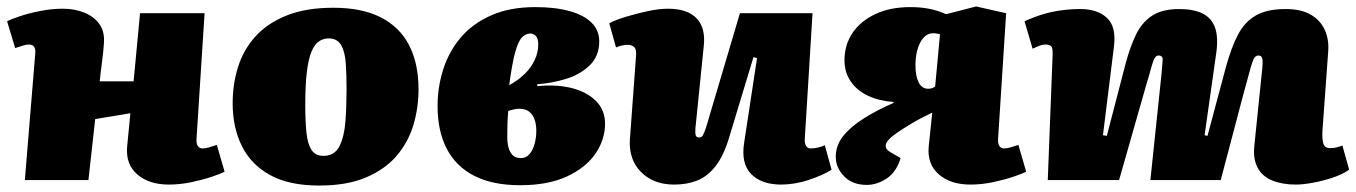

<svg xmlns="http://www.w3.org/2000/svg" viewBox="-20 -558 4201 595"><path d="M384 -207 275 -189 254 0H57L89 -389Q91 -405 86 -412.5Q81 -420 70 -420Q62 -420 52 -417Q42 -414 27 -409L2 -492Q13 -498 41 -507.5Q69 -517 105 -524Q141 -531 175 -531Q211 -531 241 -519Q271 -507 288 -483.5Q305 -460 302 -423Q300 -394 296 -364.5Q292 -335 289 -306H394L414 -517H614L589 -128Q588 -113 593 -105.5Q598 -98 608 -98Q616 -98 626.5 -101Q637 -104 652 -109L676 -26Q665 -20 637 -10.5Q609 -1 573.5 6.5Q538 14 503 14Q442 14 405.5 -17.5Q369 -49 374 -104Z M969 17Q876 17 817 -15.5Q758 -48 729.5 -105.5Q701 -163 701 -238Q701 -298 718 -351.5Q735 -405 772.5 -446Q810 -487 869.5 -510.5Q929 -534 1013 -534Q1102 -534 1160.5 -504Q1219 -474 1248 -417.5Q1277 -361 1277 -281Q1277 -224 1261 -170.5Q1245 -117 1209 -75Q1173 -33 1114 -8Q1055 17 969 17ZM982 -75Q1017 -75 1032 -105Q1047 -135 1050.5 -182.5Q1054 -230 1054 -282Q1054 -327 1051.5 -362.5Q1049 -398 1037 -418.5Q1025 -439 998 -439Q982 -439 968.5 -430Q955 -421 945.5 -398.5Q936 -376 931 -336Q926 -296 926 -233Q926 -184 929.5 -148.5Q933 -113 945 -94Q957 -75 982 -75Z M1592 16Q1507 16 1450 -13Q1393 -42 1364.5 -97Q1336 -152 1336 -229Q1336 -289 1354 -344.5Q1372 -400 1409 -443Q1446 -486 1503.5 -511Q1561 -536 1639 -536Q1701 -536 1745.5 -523.5Q1790 -511 1813.5 -487.5Q1837 -464 1837 -430Q1837 -384 1807.5 -355.5Q1778 -327 1734 -313.5Q1690 -300 1645 -297V-291Q1707 -297 1754 -284.5Q1801 -272 1828 -244Q1855 -216 1855 -175Q1855 -125 1825 -81.5Q1795 -38 1736.5 -11Q1678 16 1592 16ZM1594 -68Q1610 -68 1620.5 -80Q1631 -92 1636.5 -111.5Q1642 -131 1642 -154Q1642 -171 1637 -186.5Q1632 -202 1620.5 -211.5Q1609 -221 1589 -221Q1582 -221 1572.5 -219Q1563 -217 1555 -214Q1553 -192 1552.5 -172.5Q1552 -153 1552 -135Q1552 -113 1556.5 -98.5Q1561 -84 1570 -76Q1579 -68 1594 -68ZM1558 -294 1570 -301Q1591 -314 1608.5 -331.5Q1626 -349 1637 -372Q1648 -395 1648 -421Q1648 -438 1641 -446Q1634 -454 1623 -454Q1609 -454 1597.5 -442Q1586 -430 1576.5 -396Q1567 -362 1558 -294Z M1868 -486Q1887 -496 1919.5 -506Q1952 -516 1987.5 -523.5Q2023 -531 2050 -531Q2110 -531 2138.5 -501.5Q2167 -472 2161 -416L2135 -160Q2134 -145 2136 -138.5Q2138 -132 2148 -132Q2154 -132 2158 -138.5Q2162 -145 2167 -160Q2172 -175 2179 -200L2273 -517H2498L2474 -128Q2473 -114 2478 -106Q2483 -98 2492 -98Q2504 -98 2516 -101Q2528 -104 2536 -108L2557 -32Q2543 -23 2524.5 -15Q2506 -7 2485 0Q2464 7 2442 10.5Q2420 14 2401 14Q2340 14 2308 -18.5Q2276 -51 2286 -115L2326 -378L2315 -381L2239 -130Q2222 -74 2197 -42.5Q2172 -11 2140.5 1.5Q2109 14 2069 14Q2005 14 1966.5 -25Q1928 -64 1932 -126L1951 -384Q1953 -405 1945.5 -412Q1938 -419 1926 -419Q1918 -419 1909.5 -417.5Q1901 -416 1889 -411Z M2869 -209Q2831 -191 2804.5 -175Q2778 -159 2760.5 -147Q2743 -135 2734.5 -125.5Q2726 -116 2725 -109Q2724 -102 2728 -96Q2732 -90 2747 -82L2771 -68Q2758 -25 2728 -5Q2698 15 2666 15Q2622 15 2596 -11.5Q2570 -38 2570 -72Q2570 -108 2593.5 -137Q2617 -166 2657.5 -191.5Q2698 -217 2749 -239V-242Q2705 -245 2670.5 -261Q2636 -277 2616.5 -305.5Q2597 -334 2597 -371Q2597 -419 2622 -456Q2647 -493 2693 -514.5Q2739 -536 2801 -536Q2834 -536 2861 -530.5Q2888 -525 2912 -514L3005 -538L3098 -517L3073 -128Q3072 -113 3077 -105.5Q3082 -98 3092 -98Q3100 -98 3110.5 -101Q3121 -104 3136 -109L3160 -26Q3149 -20 3121 -10.5Q3093 -1 3057.5 6.5Q3022 14 2987 14Q2926 14 2889.5 -17.5Q2853 -49 2858 -104ZM2893 -452Q2888 -453 2883 -454Q2878 -455 2872 -455Q2847 -455 2832 -426.5Q2817 -398 2817 -356Q2817 -322 2827 -302.5Q2837 -283 2856 -283Q2864 -283 2869 -285Q2874 -287 2878 -290Z M3580 -334Q3582 -358 3583 -372Q3584 -386 3570 -386Q3563 -386 3558 -377.5Q3553 -369 3547.5 -348Q3542 -327 3531 -291L3448 0H3227L3242 -387Q3243 -408 3238 -414Q3233 -420 3219 -420Q3209 -420 3197 -414.5Q3185 -409 3180 -407L3155 -492Q3183 -505 3211 -513.5Q3239 -522 3269 -526Q3299 -530 3328 -530Q3381 -530 3410.5 -502.5Q3440 -475 3432 -413L3398 -139L3410 -137L3468 -360Q3482 -413 3500.5 -451Q3519 -489 3550.5 -509.5Q3582 -530 3634 -530Q3679 -530 3707 -516Q3735 -502 3745.5 -472Q3756 -442 3749 -393L3713 -139L3722 -137L3779 -350Q3796 -412 3817 -451.5Q3838 -491 3872.5 -510.5Q3907 -530 3964 -530Q4013 -530 4043 -512Q4073 -494 4086 -464Q4099 -434 4096 -398L4078 -150Q4077 -127 4081 -113Q4085 -99 4102 -99Q4113 -99 4121.5 -101Q4130 -103 4140 -107L4161 -32Q4139 -17 4108.5 -7Q4078 3 4047.5 8.5Q4017 14 3996 14Q3954 14 3923 1.5Q3892 -11 3877.5 -38Q3863 -65 3867 -105L3892 -349Q3894 -372 3891 -379Q3888 -386 3880 -386Q3872 -386 3867 -378.5Q3862 -371 3855 -346Q3848 -321 3834 -269L3763 0H3545Z"/></svg>

Font: Literata Black
Style: Italic
Weight: 900
Italic angle: -2°
Designer: Latin by Veronika Burian and Jose Scaglione. Greek by Irene Vlachou. Cyrillic by Vera Evstafieva
Foundry: TypeTogether
Version: Version 3.002